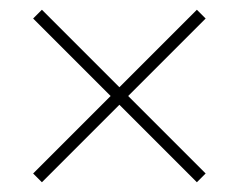

<svg xmlns="http://www.w3.org/2000/svg" viewBox="-20 -550 491 394"><path d="M384 -530 402 -512 243 -353 402 -194 384 -176 225 -335 66 -176 48 -194 207 -353 48 -512 66 -530 225 -371Z"/></svg>

Font: Noto Sans Tamil Condensed Thin
Style: Regular
Weight: 100
Width: 3
Designer: Jelle Bosma - Monotype Design Team
Foundry: Monotype Imaging Inc.
Version: Version 2.004; ttfautohint (v1.8.4.7-5d5b)